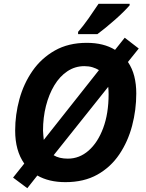

<svg xmlns="http://www.w3.org/2000/svg" viewBox="-20 -951 770 1013"><path d="M124 42 49 -14 108 -88Q60 -156 60 -262Q60 -346 82.5 -428Q105 -510 151.5 -577Q198 -644 269.5 -684.5Q341 -725 438 -725Q527 -725 587 -688L638 -752L712 -695L655 -624Q678 -590 688.5 -548.5Q699 -507 699 -458Q699 -371 677 -287.5Q655 -204 609.5 -136.5Q564 -69 493.5 -29.5Q423 10 325 10Q238 10 177 -25ZM211 -213 502 -581Q488 -590 468.5 -596Q449 -602 425 -602Q376 -602 335.5 -575Q295 -548 266.5 -500.5Q238 -453 222.5 -392Q207 -331 207 -262Q207 -251 208.5 -238.5Q210 -226 211 -213ZM338 -114Q399 -114 447.5 -156.5Q496 -199 524.5 -275.5Q553 -352 553 -454Q553 -462 552.5 -473.5Q552 -485 551 -493L263 -132Q292 -114 338 -114ZM392 -771V-783Q417 -811 447 -853.5Q477 -896 500 -931H664V-923Q653 -910 632.5 -889.5Q612 -869 587 -847Q562 -825 537.5 -805Q513 -785 494 -771Z"/></svg>

Font: Noto IKEA Latin
Style: Bold Italic
Weight: 700
Italic angle: -12°
Designer: Monotype Design Team
Foundry: Monotype Imaging Inc.
Version: Version 1.0